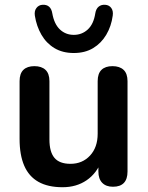

<svg xmlns="http://www.w3.org/2000/svg" viewBox="-20 -774 619 804"><path d="M242 10Q181 10 141 -12.5Q101 -35 81.5 -80Q62 -125 62 -192V-434Q62 -466 78 -481.5Q94 -497 124 -497Q154 -497 170.5 -481.5Q187 -466 187 -434V-190Q187 -138 208 -113Q229 -88 275 -88Q325 -88 357 -122.5Q389 -157 389 -214V-434Q389 -466 405 -481.5Q421 -497 451 -497Q481 -497 497.5 -481.5Q514 -466 514 -434V-56Q514 8 453 8Q424 8 408 -8.5Q392 -25 392 -56V-132L406 -102Q385 -48 342.5 -19Q300 10 242 10ZM289 -552Q242 -552 208 -572.5Q174 -593 153.5 -628.5Q133 -664 126 -708Q123 -728 132.5 -740.5Q142 -753 158 -754Q175 -755 185.5 -746Q196 -737 199 -718Q207 -673 231 -650.5Q255 -628 289 -628Q323 -628 347.5 -650.5Q372 -673 379 -718Q382 -737 393 -746Q404 -755 420 -754Q437 -753 446 -740.5Q455 -728 452 -708Q446 -664 425 -628.5Q404 -593 370 -572.5Q336 -552 289 -552Z"/></svg>

Font: Nunito ExtraLight
Style: Regular
Weight: 200
Designer: Vernon Adams
Foundry: Vernon Adams
Version: Version 3.602